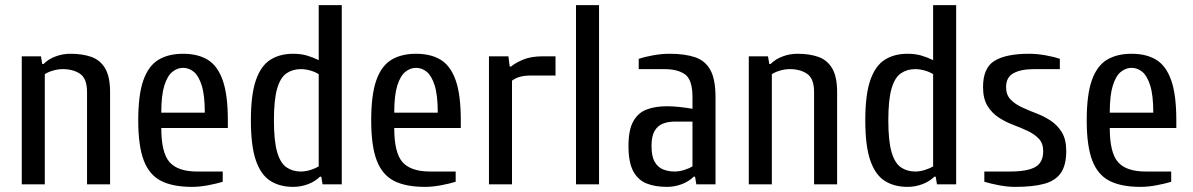

<svg xmlns="http://www.w3.org/2000/svg" viewBox="-20 -720 4660 750"><path d="M65 0V-500H140L145 -470H150Q169 -489 197 -499.5Q225 -510 255 -510Q303 -510 337.5 -497.5Q372 -485 391 -452.5Q410 -420 410 -360V0H320V-360Q320 -413 293 -431.5Q266 -450 225 -450Q206 -450 186 -444Q166 -438 155 -430V0Z M730 10Q655 10 609 -13.5Q563 -37 541.5 -93.5Q520 -150 520 -250Q520 -350 540 -406.5Q560 -463 599 -486.5Q638 -510 695 -510Q753 -510 791.5 -486.5Q830 -463 850 -406.5Q870 -350 870 -250V-220H610Q610 -123 642.5 -86.5Q675 -50 750 -50H850V-10Q828 -3 794 3.5Q760 10 730 10ZM610 -280H780Q780 -348 768 -386Q756 -424 737 -439.5Q718 -455 695 -455Q673 -455 653.5 -439.5Q634 -424 622 -386Q610 -348 610 -280Z M1125 10Q1073 10 1036 -13.5Q999 -37 979.5 -93.5Q960 -150 960 -250Q960 -350 979.5 -406.5Q999 -463 1036 -486.5Q1073 -510 1125 -510Q1155 -510 1179 -503Q1203 -496 1225 -485V-700H1315V0H1240L1235 -30H1230Q1211 -11 1183 -0.5Q1155 10 1125 10ZM1155 -50Q1174 -50 1194 -56.5Q1214 -63 1225 -70V-430Q1214 -438 1194 -444Q1174 -450 1155 -450Q1123 -450 1099 -433.5Q1075 -417 1062.5 -373.5Q1050 -330 1050 -250Q1050 -170 1062.5 -126.5Q1075 -83 1099 -66.5Q1123 -50 1155 -50Z M1640 10Q1565 10 1519 -13.5Q1473 -37 1451.5 -93.5Q1430 -150 1430 -250Q1430 -350 1450 -406.5Q1470 -463 1509 -486.5Q1548 -510 1605 -510Q1663 -510 1701.5 -486.5Q1740 -463 1760 -406.5Q1780 -350 1780 -250V-220H1520Q1520 -123 1552.5 -86.5Q1585 -50 1660 -50H1760V-10Q1738 -3 1704 3.5Q1670 10 1640 10ZM1520 -280H1690Q1690 -348 1678 -386Q1666 -424 1647 -439.5Q1628 -455 1605 -455Q1583 -455 1563.5 -439.5Q1544 -424 1532 -386Q1520 -348 1520 -280Z M1890 0V-500H1966L1971 -460H1976Q1994 -475 2024.5 -487.5Q2055 -500 2100 -500H2150V-425H2050Q2031 -425 2013 -420.5Q1995 -416 1980 -405V0Z M2230 0V-700H2320V0Z M2585 10Q2540 10 2506.5 -3Q2473 -16 2454 -50.5Q2435 -85 2435 -150Q2435 -213 2454 -246.5Q2473 -280 2506.5 -292.5Q2540 -305 2585 -305Q2608 -305 2635.5 -302Q2663 -299 2685 -295V-340Q2685 -408 2656.5 -429Q2628 -450 2575 -450H2475V-490Q2498 -498 2531.5 -504Q2565 -510 2595 -510Q2655 -510 2695 -496.5Q2735 -483 2755 -446.5Q2775 -410 2775 -340V0H2700L2695 -30H2690Q2671 -11 2643 -0.5Q2615 10 2585 10ZM2615 -50Q2634 -50 2654 -56.5Q2674 -63 2685 -70V-245H2615Q2590 -245 2569.5 -237Q2549 -229 2537 -208.5Q2525 -188 2525 -150Q2525 -110 2537 -88.5Q2549 -67 2569.5 -58.5Q2590 -50 2615 -50Z M2905 0V-500H2980L2985 -470H2990Q3009 -489 3037 -499.5Q3065 -510 3095 -510Q3143 -510 3177.5 -497.5Q3212 -485 3231 -452.5Q3250 -420 3250 -360V0H3160V-360Q3160 -413 3133 -431.5Q3106 -450 3065 -450Q3046 -450 3026 -444Q3006 -438 2995 -430V0Z M3525 10Q3473 10 3436 -13.5Q3399 -37 3379.5 -93.5Q3360 -150 3360 -250Q3360 -350 3379.5 -406.5Q3399 -463 3436 -486.5Q3473 -510 3525 -510Q3555 -510 3579 -503Q3603 -496 3625 -485V-700H3715V0H3640L3635 -30H3630Q3611 -11 3583 -0.5Q3555 10 3525 10ZM3555 -50Q3574 -50 3594 -56.5Q3614 -63 3625 -70V-430Q3614 -438 3594 -444Q3574 -450 3555 -450Q3523 -450 3499 -433.5Q3475 -417 3462.5 -373.5Q3450 -330 3450 -250Q3450 -170 3462.5 -126.5Q3475 -83 3499 -66.5Q3523 -50 3555 -50Z M3945 10Q3915 10 3881.5 3.5Q3848 -3 3825 -10V-50H3925Q3993 -50 4024 -67.5Q4055 -85 4055 -130Q4055 -160 4038 -178Q4021 -196 3994.5 -208.5Q3968 -221 3937.5 -232.5Q3907 -244 3880.5 -261.5Q3854 -279 3837 -307Q3820 -335 3820 -380Q3820 -455 3865 -482.5Q3910 -510 4000 -510Q4030 -510 4064 -504Q4098 -498 4120 -490V-450H4020Q3968 -450 3939 -434Q3910 -418 3910 -380Q3910 -350 3927 -332Q3944 -314 3970.5 -301.5Q3997 -289 4027.5 -277.5Q4058 -266 4084.5 -248.5Q4111 -231 4128 -203Q4145 -175 4145 -130Q4145 -75 4124 -44.5Q4103 -14 4059 -2Q4015 10 3945 10Z M4435 10Q4360 10 4314 -13.5Q4268 -37 4246.5 -93.5Q4225 -150 4225 -250Q4225 -350 4245 -406.5Q4265 -463 4304 -486.5Q4343 -510 4400 -510Q4458 -510 4496.5 -486.5Q4535 -463 4555 -406.5Q4575 -350 4575 -250V-220H4315Q4315 -123 4347.5 -86.5Q4380 -50 4455 -50H4555V-10Q4533 -3 4499 3.5Q4465 10 4435 10ZM4315 -280H4485Q4485 -348 4473 -386Q4461 -424 4442 -439.5Q4423 -455 4400 -455Q4378 -455 4358.5 -439.5Q4339 -424 4327 -386Q4315 -348 4315 -280Z"/></svg>

Font: Cuprum
Style: Regular
Weight: 400
Designer: Jovanny Lemonad
Foundry: Jovanny Lemonad
Version: Version 3.000